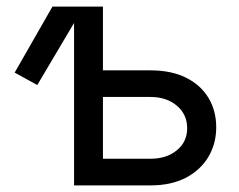

<svg xmlns="http://www.w3.org/2000/svg" viewBox="-20 -561 722 581"><path d="M92.8 -303.7 24.4 -341.3 138.7 -541H233.4ZM278.3 -348.1H435.5Q498.5 -348.1 543 -325.9Q587.4 -303.7 610.8 -264.9Q634.3 -226.1 634.3 -175.8Q634.3 -126.5 610.8 -86.7Q587.4 -46.9 543 -23.4Q498.5 0 435.5 0H204.1V-541H291.5V-80.6H435.1Q483.9 -80.6 515.1 -106.2Q546.4 -131.8 546.4 -172.9Q546.4 -214.8 515.1 -241.2Q483.9 -267.6 435.1 -267.6H278.3Z"/></svg>

Font: Inter 17pt
Style: Regular
Weight: 400
Version: Version 4.001;git-66647c0bb